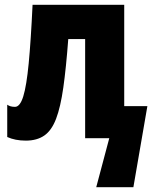

<svg xmlns="http://www.w3.org/2000/svg" viewBox="-20 -573 637 796"><path d="M495 -133H591L533 203H379L433 0H333V-411H263Q254 -291 242.5 -210Q231 -129 212.5 -80.5Q194 -32 163.5 -11Q133 10 87 10Q43 10 10 -5V-139Q22 -130 42 -130Q63 -130 76.5 -173.5Q90 -217 99 -310.5Q108 -404 115 -553H495Z"/></svg>

Font: Noto Sans ExtraCondensed Black
Style: Regular
Weight: 900
Width: 2
Designer: Monotype Design Team
Foundry: Monotype Imaging Inc.
Version: Version 2.013; ttfautohint (v1.8.4.7-5d5b)